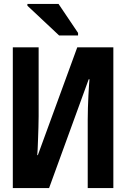

<svg xmlns="http://www.w3.org/2000/svg" viewBox="-20 -954 640 974"><path d="M45 0V-714H176V-364Q176 -339 175 -308.5Q174 -278 173 -248.5Q172 -219 171 -197Q170 -175 169 -167H172L372 -714H555V0H425V-347Q425 -374 426 -406.5Q427 -439 428.5 -469Q430 -499 431.5 -521.5Q433 -544 434 -552H430L229 0ZM280 -774 119 -925V-934H277L376 -787V-774Z"/></svg>

Font: Noto Sans Mono
Style: Bold
Weight: 700
Designer: Monotype Design Team
Foundry: Monotype Imaging Inc.
Version: Version 2.014